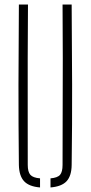

<svg xmlns="http://www.w3.org/2000/svg" viewBox="-20 -820 398 844"><path d="M63 -95Q61 -274.5 61.2 -447.8Q61.5 -621 63 -800H103Q102 -680.5 101.8 -564Q101.5 -447.5 101.8 -331Q102 -214.5 102 -95Q102 -64.5 113.5 -51.5Q125 -38.5 156 -36V4Q107.5 0 85.8 -23.5Q64 -47 63 -95ZM202 4V-36Q233 -38.5 244 -51.5Q255 -64.5 255 -95Q255 -214.5 255.5 -331Q256 -447.5 256 -564Q256 -680.5 255 -800H295Q296.5 -621 297 -447.8Q297.5 -274.5 295 -95Q294.5 -47 272.8 -23.5Q251 0 202 4Z"/></svg>

Font: Big Shoulders Stencil Text Thin Thin
Style: Regular
Weight: 250
Version: Version 2.001